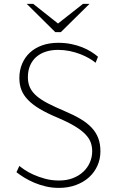

<svg xmlns="http://www.w3.org/2000/svg" viewBox="-20 -937 589 968"><path d="M268.1 -344.7Q216.8 -366.2 180.7 -387.7Q144.5 -409.2 121.6 -432.9Q98.6 -456.5 88.1 -483.4Q77.6 -510.3 77.6 -543.5Q77.6 -583 91.6 -615.7Q105.5 -648.4 130.9 -671.9Q156.2 -695.3 192.4 -708.3Q228.5 -721.2 273.4 -721.2Q308.1 -721.2 338.4 -715.1Q368.7 -709 393.8 -699Q418.9 -689 439.2 -676.3Q459.5 -663.6 474.1 -650.9L461.9 -620.6Q448.7 -631.8 428.7 -643.3Q408.7 -654.8 384.3 -664.3Q359.9 -673.8 331.3 -679.7Q302.7 -685.5 272 -685.5Q238.8 -685.5 210.9 -676.5Q183.1 -667.5 163.1 -650.1Q143.1 -632.8 131.8 -606.9Q120.6 -581.1 120.6 -547.4Q120.6 -517.6 131.6 -494.6Q142.6 -471.7 165.3 -452.4Q188 -433.1 222.7 -415.3Q257.3 -397.5 304.7 -377.4Q351.1 -357.9 385.3 -337.6Q419.4 -317.4 441.9 -293.5Q464.4 -269.5 475.3 -240.5Q486.3 -211.4 486.3 -174.3Q486.3 -135.7 471.4 -102.1Q456.5 -68.4 429.2 -43.5Q401.9 -18.6 363 -4.2Q324.2 10.3 276.9 10.3Q242.2 10.3 210.9 2.9Q179.7 -4.4 152.3 -16.1Q125 -27.8 102.3 -41.7Q79.6 -55.7 63 -68.8L77.6 -100.6Q85.4 -93.8 103.5 -81.3Q121.6 -68.8 147.9 -56.9Q174.3 -44.9 207.3 -35.9Q240.2 -26.9 277.8 -26.9Q316.4 -26.9 347.4 -38.8Q378.4 -50.8 400.1 -71.3Q421.9 -91.8 433.3 -118.4Q444.8 -145 444.8 -174.3Q444.8 -197.8 437.5 -218.5Q430.2 -239.3 410.6 -259.8Q391.1 -280.3 356.7 -301Q322.3 -321.8 268.1 -344.7ZM114.7 -917.5H147.5L272.5 -818.4L398.4 -917.5H431.2L286.6 -774.9H258.8Z"/></svg>

Font: Ufes Sans Thin
Style: Regular
Weight: 100
Designer: Ricardo Esteves & Thais Bronze
Foundry: ProDesignUfes - Ricardo Esteves, Thais Bronze (This is a derivative work, based on Roboto family, by Christian Robertson
Version: Version 2.0